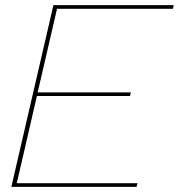

<svg xmlns="http://www.w3.org/2000/svg" viewBox="-20 -724 693 744"><path d="M24 0 187 -704H653L650 -690H201L126 -366H487L484 -352H123L45 -14H513L509 0Z"/></svg>

Font: Prodigy Sans Thin
Style: Italic
Weight: 100
Italic angle: -13°
Designer: Wei Huang
Foundry: Wei Huang
Version: Version 1.003; ttfautohint (v1.8.3)